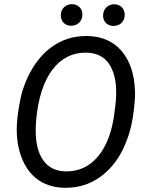

<svg xmlns="http://www.w3.org/2000/svg" viewBox="-20 -894 712 924"><path d="M272.5 -820.8C272.5 -790 293.5 -770 322.8 -770C323.2 -770 323.7 -770 324.2 -770C355 -771.5 376.5 -793 376.5 -822.8C376.5 -823.2 376.5 -823.7 376.5 -824.2C376.5 -853.5 355 -874 326.2 -874C325.7 -874 325.2 -874 324.7 -874C293.5 -872.6 272.9 -850.6 272.5 -820.8ZM476.1 -819.8C476.1 -819.3 476.1 -818.8 476.1 -818.4C476.1 -789.1 497.6 -769 526.4 -769C526.9 -769 527.3 -769 527.8 -769C558.6 -770.5 580.1 -791 580.1 -821.8C580.1 -822.3 580.1 -822.8 580.1 -823.2C580.1 -853 559.1 -873.5 529.3 -873.5C528.8 -873.5 528.3 -873.5 527.8 -873.5C497.1 -872.1 476.6 -849.6 476.1 -819.8ZM289.6 9.8C292 9.8 293.9 9.8 296.4 9.8C372.1 9.8 437.5 -16.1 493.2 -67.9C525.9 -98.6 553.2 -136.2 574.7 -181.6C595.7 -227.1 610.4 -273.9 618.2 -323.2C626 -372.6 629.9 -413.1 629.9 -444.3C629.9 -449.7 629.4 -454.6 629.4 -459C626.5 -538.6 605 -602.1 564.9 -648.9C524.9 -695.3 470.2 -719.2 400.9 -720.7C398.9 -720.7 396.5 -720.7 394.5 -720.7C331.5 -720.7 275.4 -702.6 226.1 -666C188.5 -638.2 156.2 -600.6 129.9 -554.2C103.5 -507.8 85.4 -457.5 75.7 -404.3C65.4 -350.6 60.5 -306.2 60.5 -270.5C60.5 -263.7 60.5 -257.3 61 -251.5C63 -201.2 73.7 -155.8 92.8 -115.2C131.3 -34.2 199.2 7.8 289.6 9.8ZM539.1 -436.5C538.1 -406.7 534.2 -371.1 527.8 -330.1C514.6 -246.6 487.8 -182.6 448.2 -137.2C408.2 -91.8 358.9 -69.3 300.3 -69.3C298.3 -69.3 295.9 -69.3 293.9 -69.3C246.6 -70.8 211.4 -88.9 187.5 -123.5C163.6 -158.2 151.9 -204.6 151.9 -261.7C151.9 -266.1 151.9 -270.5 151.9 -275.4L153.3 -307.1C170.9 -533.7 267.6 -640.6 390.1 -640.6C392.1 -640.6 394.5 -640.6 396.5 -640.6C444.8 -639.2 480.5 -621.6 503.9 -587.9C527.3 -553.7 539.1 -507.8 539.1 -450.7C539.1 -445.8 539.1 -441.4 539.1 -436.5Z"/></svg>

Font: Roboto
Style: Italic
Weight: 400
Italic angle: -12°
Designer: Google
Version: Version 2.137; 2017